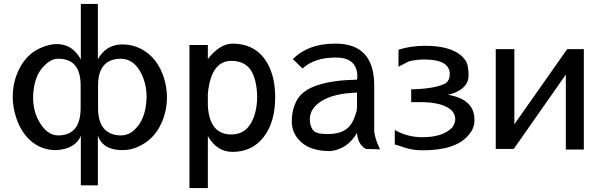

<svg xmlns="http://www.w3.org/2000/svg" viewBox="-20 -761 3073 981"><path d="M480 -458V-741H393V-457Q351 -536 268 -536Q230 -535 185 -515Q119 -485 82 -416Q45 -347 45 -265Q45 -215 62 -162Q87 -84 140 -39Q193 6 267 6H268Q365 0 393 -67V186H480V-69Q505 6 605 6Q655 6 693 -15Q759 -46 796 -114Q833 -183 833 -265Q833 -316 816 -368Q790 -446 734 -490Q676 -534 605 -534Q522 -534 480 -458ZM481 -324Q481 -459 596 -461Q667 -461 705 -379Q729 -327 729 -265Q726 -151 667 -98Q637 -69 596 -69Q481 -72 481 -210ZM392 -324V-210Q392 -70 278 -69Q216 -69 174 -151Q149 -201 149 -265Q152 -378 212 -431Q244 -461 278 -461Q392 -461 392 -324Z M1042 -531H948V200H1042V-66Q1088 15 1168 15Q1269 15 1328 -62Q1386 -138 1386 -264Q1386 -389 1329 -464Q1272 -538 1168 -538Q1104 -538 1042 -460ZM1262 -402Q1293 -353 1294 -262Q1292 -177 1258 -125Q1225 -74 1162 -74Q1050 -74 1042 -221V-282Q1058 -450 1162 -450Q1230 -450 1262 -402Z M1806 -368 1804 -354Q1560 -349 1501 -256Q1471 -206 1471 -142V-139Q1471 -77 1521 -33Q1571 11 1668 11Q1756 1 1804 -82Q1808 -24 1849 0L1922 2Q1892 -58 1892 -98V-324Q1892 -538 1695 -538H1690Q1555 -538 1476 -459L1526 -411Q1586 -467 1696 -467Q1806 -467 1806 -368ZM1578 -98Q1563 -119 1563 -151Q1563 -209 1625 -246Q1687 -284 1804 -288V-209Q1804 -198 1797 -178Q1780 -121 1746 -99Q1713 -76 1653 -76Q1592 -76 1578 -98Z M1997 -97V-23Q2006 -21 2047 -7Q2089 7 2139 7Q2310 7 2374 -71Q2403 -103 2404 -143V-150Q2404 -254 2268 -277Q2298 -282 2327 -299Q2374 -327 2374 -375Q2374 -423 2362 -447Q2352 -462 2339 -475Q2280 -527 2153 -527Q2079 -527 2016 -507V-420L2068 -447Q2106 -457 2148 -457Q2278 -457 2278 -382Q2278 -352 2258 -336Q2208 -309 2096 -305H2081V-239H2141Q2174 -239 2205 -233Q2306 -214 2306 -150V-147Q2303 -126 2290 -109Q2243 -60 2138 -60Q2061 -60 1997 -97Z M2963 3V-510H2878L2608 -126V-510H2513V0H2605L2871 -380V3Z"/></svg>

Font: Sawarabi Gothic
Style: Regular
Weight: 400
Designer: mshio (mshio@users.sourceforge.jp)
Version: Version 20141215